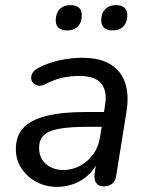

<svg xmlns="http://www.w3.org/2000/svg" viewBox="-20 -722 584 751"><path d="M203 9Q160 9 123.5 -10Q87 -29 64.5 -62.5Q42 -96 42 -138Q42 -190 71 -221.5Q100 -253 161 -268.5Q222 -284 317 -284H398L389 -226H327Q254 -226 212 -218.5Q170 -211 151.5 -193Q133 -175 133 -144Q133 -102 161 -79.5Q189 -57 227 -57Q262 -57 292.5 -73Q323 -89 344.5 -118.5Q366 -148 372 -190L391 -311Q400 -366 376 -395.5Q352 -425 290 -425Q255 -425 222 -417.5Q189 -410 156 -392Q142 -385 130 -387Q118 -389 110.5 -396.5Q103 -404 102 -415Q101 -426 107.5 -437Q114 -448 131 -457Q170 -477 214.5 -486.5Q259 -496 301 -496Q372 -496 413.5 -469.5Q455 -443 470 -396.5Q485 -350 475 -287L435 -38Q433 -16 420 -4.5Q407 7 386 7Q366 7 356.5 -6Q347 -19 350 -44L362 -121L370 -109Q357 -69 330.5 -42.5Q304 -16 271 -3.5Q238 9 203 9ZM419 -603Q399 -603 387.5 -613Q376 -623 376 -642Q376 -670 391.5 -686Q407 -702 434 -702Q455 -702 466.5 -692Q478 -682 478 -663Q478 -635 463 -619Q448 -603 419 -603ZM242 -603Q221 -603 209.5 -613Q198 -623 198 -642Q198 -670 213.5 -686Q229 -702 256 -702Q277 -702 288.5 -692Q300 -682 300 -663Q300 -635 285 -619Q270 -603 242 -603Z"/></svg>

Font: Nunito Medium
Style: Italic
Weight: 500
Designer: Vernon Adams
Foundry: Vernon Adams
Version: Version 3.601